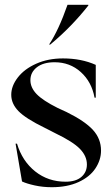

<svg xmlns="http://www.w3.org/2000/svg" viewBox="-20 -767 468 802"><path d="M72 -9 45 -167H51Q73 -94 127 -51Q181 -8 254 -8Q297 -8 320 -28Q343 -48 343 -80Q343 -115 314 -145Q285 -175 210 -211L167 -233Q87 -272 57 -303Q27 -334 27 -371Q27 -408 54.5 -443.5Q82 -479 131.5 -501Q181 -523 243 -523Q320 -523 380 -496V-359H375Q363 -425 317.5 -466Q272 -507 208 -507Q161 -507 134 -486Q107 -465 107 -432Q107 -401 133 -374Q159 -347 221 -316L258 -299Q335 -261 368.5 -224Q402 -187 402 -138Q402 -99 378.5 -63.5Q355 -28 308 -6.5Q261 15 196 15Q159 15 125 7.5Q91 0 72 -9ZM185 -581Q225 -641 262 -747H349V-744Q278 -654 190 -581Z"/></svg>

Font: Nyght Serif
Style: Regular
Weight: 400
Designer: Maksym Kobuzan
Version: Version 0.410